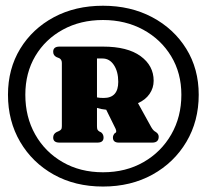

<svg xmlns="http://www.w3.org/2000/svg" viewBox="-20 -788 738 686"><path d="M348 -121.5Q248.5 -121.5 172 -164.2Q95.5 -207 52 -281.2Q8.5 -355.5 8.5 -449.5Q8.5 -542 52.2 -613.8Q96 -685.5 172.5 -726.5Q249 -767.5 348 -767.5Q446.5 -767.5 523.8 -726.5Q601 -685.5 645.5 -613.8Q690 -542 690 -449.5Q690 -355.5 646 -281.2Q602 -207 524.8 -164.2Q447.5 -121.5 348 -121.5ZM348 -172.5Q429.5 -172.5 492.8 -208.8Q556 -245 592 -307.8Q628 -370.5 628 -449.5Q628 -527 591.5 -587.2Q555 -647.5 491.5 -682Q428 -716.5 348 -716.5Q267.5 -716.5 204.8 -682.2Q142 -648 106.2 -587.8Q70.5 -527.5 70.5 -449.5Q70.5 -370 105.8 -307.5Q141 -245 203.8 -208.8Q266.5 -172.5 348 -172.5ZM529 -499.5Q529 -473.5 514.2 -452.2Q499.5 -431 473 -419.5L520.5 -333.5Q525 -326 528.5 -322.5Q532 -319 536.5 -316.5Q547 -310 547 -299.5Q547 -278.5 524 -278.5H404.5Q383.5 -278.5 383.5 -296.5Q383.5 -303.5 388 -310L390.5 -312Q399 -315.5 392.5 -329L359.5 -396Q342 -397.5 326.5 -402.5V-337.5Q326.5 -328.5 328.2 -325Q330 -321.5 334.5 -318.5L341.5 -315Q350 -308 350 -296.5Q350 -278.5 328 -278.5H192.5Q170 -278.5 170 -296.5Q170 -309.5 182 -316L191 -320Q196 -322.5 198.5 -325.8Q201 -329 201 -337.5V-563Q201 -575 192 -580L182 -584Q170 -590 170 -603Q170 -621.5 192.5 -621.5H348Q435.5 -621.5 482.2 -587.5Q529 -553.5 529 -499.5ZM326.5 -579V-440Q335.5 -438 350.5 -438Q402.5 -438 402.5 -495.5Q402.5 -532 387 -555.5Q371.5 -579 346.5 -579Z"/></svg>

Font: Fraunces 72pt S050 Black
Style: Regular
Weight: 900
Version: Version 1.000; ttfautohint (v1.8.3)